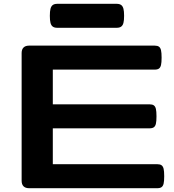

<svg xmlns="http://www.w3.org/2000/svg" viewBox="-20 -990 915 1010"><path d="M132.8 -750H793.9Q808.4 -750 816.2 -744.4Q823.9 -738.9 827 -725.8Q830.1 -712.8 830.1 -686.9Q830.1 -661 827 -648Q823.9 -635 816.2 -629.4Q808.4 -623.8 793.9 -623.8H257.8V-441.2H767.1Q781.5 -441.2 789.3 -435.6Q797.1 -430.1 800.1 -417Q803.2 -404 803.2 -378.1Q803.2 -352.2 800.1 -339.2Q797.1 -326.2 789.3 -320.6Q781.5 -315 767.1 -315H257.8V-126.2H807.6Q822.1 -126.2 829.8 -120.6Q837.6 -115 840.7 -102Q843.8 -89 843.8 -63.1Q843.8 -37.2 840.7 -24.2Q837.6 -11.1 829.8 -5.6Q822.1 0 807.6 0H132.8Q113.8 0 103.8 -10Q93.8 -20 93.8 -39.1V-710.9Q93.8 -730 103.8 -740Q113.8 -750 132.8 -750ZM281.2 -969.9H593.8Q609.1 -969.9 617.6 -963.5Q626.1 -957 629.4 -943.8Q632.8 -930.7 632.8 -906.8Q632.8 -883 629.4 -869.8Q626.1 -856.6 617.6 -850.2Q609.1 -843.8 593.8 -843.8H281.2Q265.9 -843.8 257.4 -850.2Q248.9 -856.6 245.6 -869.8Q242.2 -883 242.2 -906.8Q242.2 -930.7 245.6 -943.8Q248.9 -957 257.4 -963.5Q265.9 -969.9 281.2 -969.9Z"/></svg>

Font: Gyrochrome
Style: Regular
Weight: 400
Designer: David Moles
Foundry: David Moles
Version: Version 1.005;Glyphs 3.2.3 (3260)